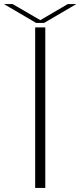

<svg xmlns="http://www.w3.org/2000/svg" viewBox="-54 -919 394 939"><path d="M118 0H167.5V-785H118ZM122.5 -807H162L319 -899H277.5L143 -820.5L8 -899H-34.5Z"/></svg>

Font: Anybody ExtraExpanded ExtraLight
Style: Regular
Weight: 250
Width: 8
Version: Version 1.113;gftools[0.9.25]